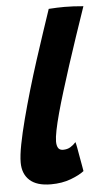

<svg xmlns="http://www.w3.org/2000/svg" viewBox="-53 -752 436 806"><g transform="rotate(-5 165.0 -348.5)"><path d="M269.5 -23.5Q251 -8.5 213.5 5.8Q176 20 129 20Q69.5 20 39.8 -7Q10 -34 10 -82Q10 -111.5 19 -158Q28 -204.5 43 -262Q58 -319.5 76.2 -381.8Q94.5 -444 114.2 -505.2Q134 -566.5 152 -620.5Q170 -674.5 183.5 -714.5Q220 -717 250 -717Q269.5 -717 288.2 -716Q307 -715 329.5 -713Q307.5 -649 287 -588Q266.5 -527 248.2 -470.5Q230 -414 214.8 -364.5Q199.5 -315 188.5 -274.5Q177.5 -234 171.5 -204Q165.5 -174 165.5 -157Q165.5 -140 171.5 -130Q177.5 -120 192.5 -120Q210 -120 223 -127.8Q236 -135.5 246.5 -147.5Q248.5 -141.5 251.8 -123.8Q255 -106 258.8 -84.2Q262.5 -62.5 265.8 -45.2Q269 -28 269.5 -23.5Z"/></g></svg>

Font: Grandstander Thin
Style: Bold Italic
Weight: 700
Italic angle: -15°
Version: Version 1.200